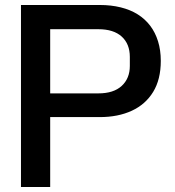

<svg xmlns="http://www.w3.org/2000/svg" viewBox="-20 -749 700 769"><path d="M64 0V-729H380Q425 -729 463.5 -719.5Q502 -710 531.5 -691.5Q561 -673 581.5 -646Q602 -619 613 -583.5Q624 -548 624 -505Q624 -431 593.5 -381Q563 -331 508 -305.5Q453 -280 379 -280H166V-375H374Q435 -375 467.5 -405Q500 -435 500 -485V-521Q500 -573 467.5 -602.5Q435 -632 374 -632H181V0Z"/></svg>

Font: Hubot Sans Medium
Style: Regular
Weight: 500
Designer: Deni Anggara
Foundry: GitHub, Inc., Subsidiary of Microsoft Corporation
Version: Version 2.000